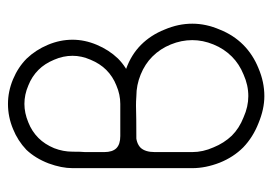

<svg xmlns="http://www.w3.org/2000/svg" viewBox="-120 -560 680 479"><g transform="rotate(-90 219.5 -320.0)"><path d="M313.5 -365.2Q292 -343.8 261.7 -332Q230.5 -320.3 200.2 -320.3Q168.9 -319.3 104.5 -319.3Q40 -320.3 40 -339.8Q40 -360.4 40 -404.3Q40 -448.2 40 -478.5Q40 -505.9 51.8 -538.1Q64.5 -571.3 85.9 -593.8Q108.4 -615.2 137.7 -627Q168 -639.6 200.2 -639.6Q231.4 -639.6 261.7 -627Q292 -614.3 313.5 -592.8Q335 -570.3 347.7 -540Q360.4 -509.8 360.4 -478.5Q360.4 -448.2 347.7 -418Q335 -387.7 313.5 -365.2ZM320.3 -478.5Q320.3 -502 310.5 -524.4Q300.8 -547.9 285.2 -563.5Q268.6 -580.1 246.1 -588.9Q223.6 -598.6 200.2 -598.6Q177.7 -598.6 154.3 -588.9Q131.8 -580.1 115.2 -563.5Q99.6 -547.9 89.8 -524.4Q81.1 -502 81.1 -478.5Q81.1 -456.1 80.1 -447.3Q80.1 -439.5 80.1 -399.4Q80.1 -378.9 89.8 -369.1Q99.6 -359.4 120.1 -359.4Q160.2 -359.4 174.8 -359.4Q189.5 -359.4 200.2 -359.4Q223.6 -359.4 246.1 -369.1Q268.6 -377.9 285.2 -394.5Q300.8 -410.2 310.5 -433.6Q320.3 -456.1 320.3 -478.5ZM400.4 -179.7Q400.4 -145.5 385.7 -111.3Q372.1 -77.1 347.7 -52.7Q323.2 -28.3 289.1 -14.6Q254.9 0 219.7 0Q187.5 0 152.3 -14.6Q117.2 -28.3 91.8 -52.7Q67.4 -77.1 53.7 -111.3Q40 -146.5 40 -179.7Q40 -214.8 40 -265.6Q40 -317.4 40 -339.8Q40 -360.4 112.3 -359.4Q185.5 -359.4 219.7 -358.4Q253.9 -358.4 288.1 -344.7Q323.2 -332 347.7 -307.6Q372.1 -283.2 385.7 -249Q400.4 -214.8 400.4 -179.7ZM318.4 -279.3Q299.8 -297.9 273.4 -308.6Q247.1 -319.3 219.7 -319.3Q208 -320.3 190.4 -320.3Q172.9 -320.3 126 -320.3Q102.5 -320.3 90.8 -308.6Q80.1 -296.9 80.1 -273.4Q80.1 -226.6 80.1 -216.8Q80.1 -207 80.1 -179.7Q80.1 -153.3 91.8 -127Q102.5 -100.6 121.1 -81.1Q139.6 -62.5 167 -51.8Q193.4 -40 219.7 -40Q247.1 -40 273.4 -51.8Q299.8 -62.5 318.4 -81.1Q337.9 -100.6 348.6 -127Q359.4 -153.3 359.4 -179.7Q359.4 -207 348.6 -233.4Q337.9 -259.8 318.4 -279.3Z"/></g></svg>

Font: Demofont
Style: Regular
Weight: 400
Version: Version 1.0